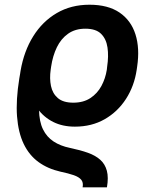

<svg xmlns="http://www.w3.org/2000/svg" viewBox="-20 -573 676 825"><path d="M439.5 231.9H335Q338.9 211.4 329.1 199.5Q319.3 187.5 296.9 179.7Q274.4 171.9 239.7 164.6Q185.5 152.3 145.5 123.3Q105.5 94.2 82 45.7Q58.6 -2.9 53.2 -72.8Q47.9 -142.6 63 -236.3L68.8 -269.5L168.5 -258.3L162.6 -224.6Q147 -152.8 147.7 -101.8Q148.4 -50.8 164.6 -17.6Q180.7 15.6 210.2 34.9Q239.7 54.2 280.3 62.5Q324.7 71.8 357.7 83.5Q390.6 95.2 411.1 113.8Q431.6 132.3 439.2 160.9Q446.8 189.5 439.5 231.9ZM301.8 -28.8Q249 -28.8 209 -48.8Q168.9 -68.8 140.9 -106.2Q112.8 -143.6 95.7 -195.3Q90.8 -210.9 83.3 -221.4Q75.7 -231.9 70.3 -241Q64.9 -250 66.9 -259.3L68.4 -269Q83 -353.5 122.8 -417.2Q162.6 -481 223.9 -516.8Q285.2 -552.7 364.3 -552.7Q444.3 -552.7 493.7 -519Q543 -485.4 562 -425.5Q581.1 -365.7 569.3 -286.6L567.4 -273.4Q557.1 -203.6 521.5 -148.2Q485.8 -92.8 429.9 -60.8Q374 -28.8 301.8 -28.8ZM294.9 -131.8Q338.4 -131.8 368.4 -151.6Q398.4 -171.4 415.8 -203.6Q433.1 -235.8 439 -273.4L440.4 -286.6Q447.3 -332 441.9 -368.9Q436.5 -405.8 414.3 -427.7Q392.1 -449.7 346.7 -449.7Q303.2 -449.7 272.7 -428.2Q242.2 -406.7 224.4 -369.9Q206.5 -333 199.7 -286.6L197.8 -273.4Q192.4 -235.8 199 -203.6Q205.6 -171.4 228.5 -151.6Q251.5 -131.8 294.9 -131.8Z"/></svg>

Font: Inter 28pt SemiBold
Style: Italic
Weight: 600
Italic angle: -9.3988°
Designer: Rasmus Andersson
Foundry: rsms
Version: Version 4.001;git-66647c0bb